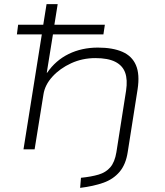

<svg xmlns="http://www.w3.org/2000/svg" viewBox="-20 -725 799 932"><path d="M369 187 373 138Q423 133 458.5 122.5Q494 112 515.5 87Q537 62 545 14L592 -285Q600 -338 587.5 -372.5Q575 -407 539.5 -425Q504 -443 443 -443Q380 -443 325.5 -418Q271 -393 234.5 -353Q198 -313 191 -267L148 0H94L183 -558H62L68 -605H190L206 -705H260L244 -605H489L482 -558H237L207 -372H209Q250 -432 313.5 -463Q377 -494 455 -494Q527 -494 574 -473.5Q621 -453 640 -408.5Q659 -364 648 -292L600 13Q591 73 560.5 109Q530 145 482 162Q434 179 369 187Z"/></svg>

Font: Nunito Sans 7pt Expanded ExtraLight
Style: Italic
Weight: 250
Width: 7
Italic angle: -9°
Designer: Vernon Adams
Foundry: Vernon Adams
Version: Version 3.101;gftools[0.9.27]